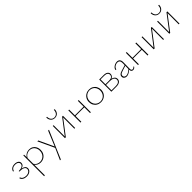

<svg xmlns="http://www.w3.org/2000/svg" viewBox="427 -2458 4545 4545"><g transform="rotate(-45 2700.0 -185.0)"><path d="M353 -115Q353 -62 308 -29Q263 4 195 4Q138 4 96.5 -20.5Q55 -45 40 -89L64 -100Q75 -59 111 -38.5Q147 -18 196 -18Q254 -18 291 -45.5Q328 -73 328 -115Q328 -158 286 -181Q244 -204 150 -204V-222Q224 -222 265 -246Q306 -270 306 -311Q306 -347 275.5 -369Q245 -391 195 -391Q144 -391 111 -367.5Q78 -344 70 -304L47 -309Q58 -357 97.5 -384.5Q137 -412 198 -412Q259 -412 295.5 -386Q332 -360 332 -315Q332 -278 307.5 -252.5Q283 -227 238 -216Q353 -197 353 -115Z M873 -211Q873 -150 846 -101Q819 -52 771.5 -24Q724 4 665 4Q618 4 579.5 -15Q541 -34 516 -71V286L489 289V-408H513L516 -323Q579 -412 684 -412Q740 -412 783 -386Q826 -360 849.5 -314.5Q873 -269 873 -211ZM845 -210Q845 -262 824 -303.5Q803 -345 765.5 -368.5Q728 -392 680 -392Q632 -392 589.5 -368.5Q547 -345 516 -295V-100Q540 -60 577.5 -39Q615 -18 662 -18Q714 -18 756 -42.5Q798 -67 821.5 -111Q845 -155 845 -210Z M1348 -408 1049 289H1020L1149 -1L959 -408H989L1163 -33L1319 -408Z M1816 0H1790L1791 -376L1504 0H1475V-408H1501L1500 -31L1788 -408H1816ZM1788 -658 1762 -659Q1762 -597 1730.5 -560Q1699 -523 1647 -523Q1595 -523 1563.5 -560Q1532 -597 1532 -658H1507Q1507 -589 1545.5 -546.5Q1584 -504 1647 -504Q1711 -504 1749.5 -546.5Q1788 -589 1788 -658Z M2342 -408V0H2315V-193H2023V0H1996V-408H2023V-215H2315V-408Z M2479 -201Q2479 -261 2506.5 -309Q2534 -357 2582.5 -384.5Q2631 -412 2691 -412Q2748 -412 2794 -385.5Q2840 -359 2866 -312.5Q2892 -266 2892 -208Q2892 -147 2865 -99Q2838 -51 2789.5 -24Q2741 3 2681 3Q2624 3 2577.5 -23.5Q2531 -50 2505 -96.5Q2479 -143 2479 -201ZM2863 -206Q2863 -259 2840.5 -301.5Q2818 -344 2778 -367.5Q2738 -391 2688 -391Q2636 -391 2595 -366.5Q2554 -342 2531 -299.5Q2508 -257 2508 -203Q2508 -150 2530.5 -107.5Q2553 -65 2593.5 -41.5Q2634 -18 2684 -18Q2736 -18 2777 -42.5Q2818 -67 2840.5 -110Q2863 -153 2863 -206Z M3349 -110Q3349 -58 3309 -29Q3269 0 3198 0H3029V-408H3182Q3244 -408 3279.5 -382Q3315 -356 3315 -311Q3315 -278 3297 -253.5Q3279 -229 3247 -216Q3295 -205 3322 -177.5Q3349 -150 3349 -110ZM3054 -387V-224H3185Q3234 -224 3262.5 -246.5Q3291 -269 3291 -308Q3291 -345 3261.5 -366Q3232 -387 3179 -387ZM3324 -110Q3324 -154 3287 -178.5Q3250 -203 3182 -203H3054V-21H3198Q3258 -21 3291 -44.5Q3324 -68 3324 -110Z M3831 -43Q3820 -22 3801 -9.5Q3782 3 3758 3Q3729 3 3712 -16Q3695 -35 3694 -72Q3611 3 3543 3Q3503 3 3477 -19.5Q3451 -42 3451 -80Q3451 -113 3473 -136.5Q3495 -160 3545 -175L3696 -222L3697 -293Q3698 -342 3677 -366Q3656 -390 3618 -390Q3574 -390 3534 -363Q3494 -336 3486 -291L3460 -292Q3464 -326 3489.5 -353.5Q3515 -381 3551.5 -396.5Q3588 -412 3624 -412Q3672 -412 3698 -381.5Q3724 -351 3723 -295L3720 -80Q3718 -19 3762 -19Q3776 -19 3790.5 -27.5Q3805 -36 3815 -52ZM3550 -19Q3581 -19 3615 -37Q3649 -55 3694 -93L3696 -202L3553 -155Q3512 -142 3496 -124.5Q3480 -107 3480 -83Q3480 -53 3499.5 -36Q3519 -19 3550 -19Z M4268 -408V0H4241V-193H3949V0H3922V-408H3949V-215H4241V-408Z M4789 0H4763L4764 -376L4477 0H4448V-408H4474L4473 -31L4761 -408H4789Z M5310 0H5284L5285 -376L4998 0H4969V-408H4995L4994 -31L5282 -408H5310ZM5282 -658 5256 -659Q5256 -597 5224.5 -560Q5193 -523 5141 -523Q5089 -523 5057.5 -560Q5026 -597 5026 -658H5001Q5001 -589 5039.5 -546.5Q5078 -504 5141 -504Q5205 -504 5243.5 -546.5Q5282 -589 5282 -658Z"/></g></svg>

Font: Ysabeau Extralight
Style: Regular
Weight: 200
Designer: Christian Thalmann (Catharsis Fonts)
Version: Version 0.003